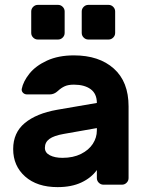

<svg xmlns="http://www.w3.org/2000/svg" viewBox="-20 -757 611 787"><path d="M34 0ZM507 -321V-27Q507 -16 499 -8Q491 0 480 0H404Q393 0 385 -8Q377 -16 377 -27V-60Q354 -28 313.5 -9Q273 10 216 10Q132 10 83 -33.5Q34 -77 34 -146Q34 -213 81.5 -252.5Q129 -292 214 -307L377 -335Q377 -373 351.5 -391.5Q326 -410 283 -410Q260 -410 245.5 -403.5Q231 -397 217 -384Q202 -370 184 -370H91Q81 -370 74.5 -376.5Q68 -383 69 -392Q75 -423 100.5 -455Q126 -487 172.5 -508.5Q219 -530 283 -530Q386 -530 446.5 -476Q507 -422 507 -321ZM377 -232 241 -208Q201 -201 182.5 -187.5Q164 -174 164 -151Q164 -131 184.5 -120.5Q205 -110 236 -110Q280 -110 312 -126Q344 -142 360.5 -167.5Q377 -193 377 -222ZM245 -710V-622Q245 -611 237 -603Q229 -595 218 -595H135Q124 -595 116 -603Q108 -611 108 -622V-710Q108 -721 116 -729Q124 -737 135 -737H218Q229 -737 237 -729Q245 -721 245 -710ZM452 -710V-622Q452 -611 444 -603Q436 -595 425 -595H342Q331 -595 323 -603Q315 -611 315 -622V-710Q315 -721 323 -729Q331 -737 342 -737H425Q436 -737 444 -729Q452 -721 452 -710Z"/></svg>

Font: Hezaedrus Medium
Style: Regular
Weight: 500
Designer: Hubert & Fischer
Foundry: Hubert & Fischer
Version: Version 1.10;September 3, 2019;FontCreator 11.5.0.2425 64-bi